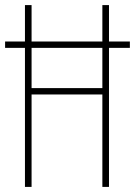

<svg xmlns="http://www.w3.org/2000/svg" viewBox="-20 -734 530 754"><path d="M78 0V-546H0V-571H78V-714H104V-571H382V-714H408V-571H490V-546H408V0H382V-363H104V0ZM104 -388H382V-546H104Z"/></svg>

Font: Noto Sans Thai Looped ExtraCondensed Thin
Style: Regular
Weight: 100
Width: 2
Designer: Sasikarn Vongin, Ben Mitchell
Foundry: The Fontpad Ltd
Version: Version 1.001; ttfautohint (v1.8.4.7-5d5b)